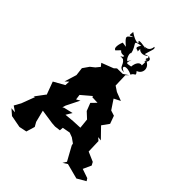

<svg xmlns="http://www.w3.org/2000/svg" viewBox="-278 -1103 1259 1259"><g transform="rotate(45 351.5 -473.5)"><path d="M465 -146 468 -132 522 -34 506 -8 537 -28 643 0 703 -35 692 -52 628 -74 654 -131 642 -153 575 -182 572 -276 552 -293 580 -290 511 -361 546 -410 526 -465 489 -477 445 -543 490 -566 430 -589 394 -613 391 -706 409 -724 373 -700 321 -699 305 -684 222 -652 239 -631 216 -603 187 -580 157 -537 164 -480 138 -395 161 -416 159 -382 84 -340 117 -251 114 -249 64 -182 74 -186 39 -93 14 -48 52 -22 16 -25 55 9 140 25 193 14 211 -46 194 -76 173 -159 274 -144 303 -142 343 -147 345 -172 399 -182 431 -170ZM248 -265 255 -288 301 -380 275 -365 270 -402 343 -464 332 -500 315 -527 336 -486 339 -451 390 -449 357 -415 378 -361 419 -323 426 -254 361 -251 297 -245 322 -286 258 -271ZM229 -845C230 -853 200 -780 230 -775C279 -828 236 -783 297 -790C300 -767 250 -775 305 -770C342 -744 319 -712 372 -713C316 -732 353 -763 412 -732C427 -764 451 -745 424 -778C465 -790 477 -853 410 -875C412 -892 425 -903 416 -856C451 -883 431 -916 383 -893C395 -941 412 -968 394 -972C388 -905 317 -941 363 -922C356 -925 270 -941 302 -918C305 -912 284 -904 227 -943C223 -895 223 -914 251 -919C215 -891 201 -892 262 -840ZM338 -898C344 -885 378 -869 415 -907C408 -896 427 -890 422 -828C397 -836 380 -806 378 -773C333 -765 338 -764 349 -807C334 -770 348 -809 336 -780C318 -787 305 -833 316 -835C305 -899 253 -905 328 -916C297 -869 331 -885 338 -873Z"/></g></svg>

Font: Asimov Aggro
Style: Medium
Weight: 500
Designer: Google
Version: Version 2.000980; 2014